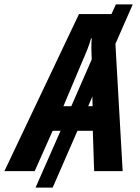

<svg xmlns="http://www.w3.org/2000/svg" viewBox="-81 -780 639 875"><path d="M208 -296 294 -500Q307 -529 317 -554.5Q327 -580 334 -605H337Q335 -581 335.5 -557Q336 -533 337 -509L244 -296ZM341 -296H321L340 -340ZM342 -184 348 0H478L445 -580L524 -760H447L427 -716H279L-61 0H77L159 -184H195L81 75H159L272 -184Z"/></svg>

Font: Noto Sans UI SemiCondensed
Style: Bold Italic
Weight: 700
Width: 4
Designer: Monotype Design Team
Foundry: Monotype Imaging Inc.
Version: 1.001